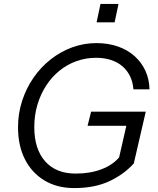

<svg xmlns="http://www.w3.org/2000/svg" viewBox="-20 -950 805 980"><path d="M359 10Q272 10 207.5 -28.5Q143 -67 107.5 -136.5Q72 -206 72 -300Q72 -371 93 -435.5Q114 -500 151.5 -554Q189 -608 239.5 -647.5Q290 -687 349 -708.5Q408 -730 472 -730Q533 -730 582.5 -712.5Q632 -695 667.5 -663Q703 -631 722.5 -588Q742 -545 743 -494H661Q658 -532 643.5 -561.5Q629 -591 604.5 -612Q580 -633 546 -644Q512 -655 470 -655Q418 -655 370.5 -638Q323 -621 283.5 -589Q244 -557 215.5 -513Q187 -469 171 -415.5Q155 -362 155 -301Q155 -189 210.5 -126.5Q266 -64 366 -64Q440 -64 498 -86Q556 -108 590 -149L663 -116Q613 -60 538 -25Q463 10 359 10ZM581 -116 632 -339 655 -308H427L445 -380H724L663 -116ZM473 -836 493 -930H585L565 -836Z"/></svg>

Font: Instrument Sans
Style: Italic
Weight: 400
Italic angle: -13°
Designer: Rodrigo Fuenzalida
Foundry: fragTYPE
Version: Version 1.000;gftools[0.9.28]